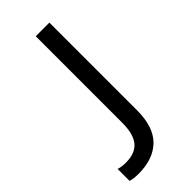

<svg xmlns="http://www.w3.org/2000/svg" viewBox="-228 -746 796 796"><g transform="rotate(-45 170.5 -347.5)"><path d="M20 -1V-71Q38 -65 62 -65Q118 -65 143.5 -96Q169 -127 169 -193V-700H249V-186Q249 -89 201.5 -42Q154 5 66 5Q40 5 20 -1Z"/></g></svg>

Font: Tilda Sans
Style: Regular
Weight: 400
Designer: ParaType Ltd
Foundry: ParaType Ltd
Version: Version 1.002W